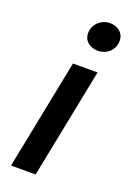

<svg xmlns="http://www.w3.org/2000/svg" viewBox="-138 -756 548 807"><g transform="rotate(20 136.0 -352.5)"><path d="M22 0H132L230 -492H120ZM199 -578C239 -578 272 -607 272 -648C272 -685 242 -705 209 -705C169 -705 136 -673 136 -634C136 -597 167 -578 199 -578Z"/></g></svg>

Font: Source Sans Pro Semibold
Style: Italic
Weight: 600
Italic angle: -11°
Designer: Paul D. Hunt
Foundry: Adobe Systems Incorporated
Version: Version 3.006;hotconv 1.0.111;makeotfexe 2.5.65597